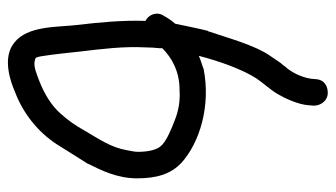

<svg xmlns="http://www.w3.org/2000/svg" viewBox="-199 -571 836 478"><g transform="rotate(-90 219.0 -332.0)"><path d="M53 -298C103 -253 194 -225 286 -243H287L288 -244C299 -248 308 -250 319 -255C306 -205 286 -148 263 -112C251 -94 236 -79 224 -59C214 -42 198 -9 196 18L195 31V32C195 47 206 66 227 66C242 66 260 59 261 35L262 24C266 -2 280 -28 294 -42V-43C302 -51 309 -63 318 -76C346 -115 365 -188 380 -231V-232H381C387 -255 393 -286 399 -314C407 -323 413 -332 418 -341C430 -358 423 -379 406 -388C408 -444 402 -507 396 -556C390 -605 395 -682 351 -715C315 -744 257 -725 230 -713C176 -693 129 -655 99 -609C85 -586 65 -555 50 -531V-530C34 -498 14 -458 14 -409C14 -361 24 -325 53 -298ZM338 -346C315 -323 281 -303 235 -303H234C207 -301 181 -306 161 -314C137 -323 109 -335 98 -346H97V-347C86 -356 80 -378 80 -407C80 -414 82 -423 84 -434C91 -474 111 -502 132 -538C146 -563 158 -580 175 -599C195 -622 225 -640 256 -652C272 -658 290 -666 304 -664C316 -662 315 -661 318 -647C323 -615 326 -585 330 -548C336 -497 343 -443 340 -387V-386C340 -375 339 -364 338 -353Z"/></g></svg>

Font: Stray Cat
Style: ExBd
Weight: 800
Version: Version 1.0